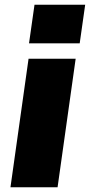

<svg xmlns="http://www.w3.org/2000/svg" viewBox="-20 -787 378 807"><path d="M298 -540 222 0H24L100 -540ZM338 -767 315 -605H102L125 -767Z"/></svg>

Font: Pathway Extreme 8pt Thin 12pt ExtraBold
Style: Italic
Weight: 800
Italic angle: -8°
Version: Version 1.001;gftools[0.9.26]